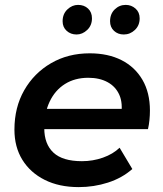

<svg xmlns="http://www.w3.org/2000/svg" viewBox="-20 -758 666 785"><path d="M302 7Q222 7 163 -22.5Q104 -52 71.5 -104.5Q39 -157 39 -228Q39 -319 79 -389Q119 -459 188.5 -499.5Q258 -540 347 -540Q422 -540 477 -512Q532 -484 562.5 -431.5Q593 -379 593 -306Q593 -287 591 -267Q589 -247 585 -230H132L146 -313H526L475 -285Q483 -336 468 -370Q453 -404 420 -422Q387 -440 341 -440Q286 -440 245.5 -414.5Q205 -389 183 -342.5Q161 -296 161 -234Q161 -169 198.5 -134Q236 -99 315 -99Q360 -99 401 -113.5Q442 -128 469 -154L521 -67Q479 -30 421.5 -11.5Q364 7 302 7ZM486 -617Q462 -617 446 -632Q430 -647 430 -671Q430 -701 449 -719.5Q468 -738 494 -738Q517 -738 534 -723Q551 -708 551 -683Q551 -654 531.5 -635.5Q512 -617 486 -617ZM293 -617Q269 -617 252.5 -632Q236 -647 236 -671Q236 -701 255.5 -719.5Q275 -738 299 -738Q324 -738 340 -723Q356 -708 356 -683Q356 -654 336.5 -635.5Q317 -617 293 -617Z"/></svg>

Font: MOST Montserrat SemiBold
Style: Italic
Weight: 600
Italic angle: -11.3°
Designer: Julieta Ulanovsky
Foundry: Julieta Ulanovsky
Version: Version 8.000;March 11, 2024;FontCreator 15.0.0.2926 64-bit